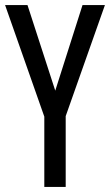

<svg xmlns="http://www.w3.org/2000/svg" viewBox="-20 -734 432 754"><path d="M197 -378 304 -714H392L238 -278V0H154V-276L0 -714H88Z"/></svg>

Font: Noto Sans Malayalam ExtraCondensed
Style: Regular
Weight: 400
Width: 2
Designer: Jelle Bosma - Monotype Design Team
Foundry: Monotype Imaging Inc.
Version: Version 2.104; ttfautohint (v1.8.4.7-5d5b)